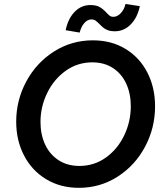

<svg xmlns="http://www.w3.org/2000/svg" viewBox="-20 -927 811 954"><path d="M60.5 -322.8Q60.5 -429.2 110.6 -522.2Q160.6 -615.2 248 -670.9Q335.4 -726.6 441.4 -726.6Q534.2 -726.6 604.2 -683.6Q674.3 -640.6 712.4 -566.2Q750.5 -491.7 750.5 -398.9Q750.5 -291.5 700.9 -198.2Q651.4 -105 564.5 -49.3Q477.5 6.3 372.1 6.3Q280.3 6.3 209.5 -36.4Q138.7 -79.1 99.6 -154.1Q60.5 -229 60.5 -322.8ZM629.9 -399.4Q629.9 -461.9 607.2 -511.2Q584.5 -560.5 541.3 -588.9Q498 -617.2 438.5 -617.2Q365.2 -617.2 306.4 -575.2Q247.6 -533.2 214.4 -464.8Q181.2 -396.5 181.2 -320.8Q181.2 -258.3 204.3 -208.7Q227.5 -159.2 271.2 -130.9Q314.9 -102.5 374.5 -102.5Q448.2 -102.5 506.6 -144.5Q564.9 -186.5 597.4 -254.9Q629.9 -323.2 629.9 -399.4ZM428.7 -901.9Q458.5 -901.9 475.6 -891.8Q492.7 -881.8 508.8 -864.3Q518.6 -853.5 525.6 -848.4Q532.7 -843.3 542.5 -843.3Q563.5 -843.3 580.8 -862.3Q598.1 -881.3 603.5 -907.2L674.8 -896.5Q663.1 -839.8 629.6 -805.7Q596.2 -771.5 549.8 -771.5Q530.8 -771.5 516.8 -776.6Q502.9 -781.7 494.1 -788.8Q485.4 -795.9 474.1 -807.6Q461.9 -819.8 453.9 -825.2Q445.8 -830.6 434.6 -830.6Q415 -830.6 398.9 -812.3Q382.8 -793.9 376 -765.1L306.2 -776.9Q317.9 -834 350.6 -867.9Q383.3 -901.9 428.7 -901.9Z"/></svg>

Font: Reddit Sans Chocolate SemiBold
Style: Italic
Weight: 600
Italic angle: -11.25°
Designer: Stephen Hutchings
Version: Version 1.013